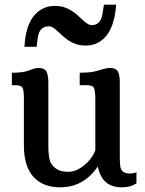

<svg xmlns="http://www.w3.org/2000/svg" viewBox="-20 -798 626 828"><path d="M31.2 0ZM401.9 -80.1Q340.8 9.8 238.8 9.8Q165 9.8 124 -35.6Q83 -81.1 83 -171.4V-374Q83 -409.2 76.9 -419.9Q70.8 -430.7 43.9 -430.7H31.2V-484.4Q76.2 -484.4 96.4 -491.5Q116.7 -498.5 125.5 -501.7Q134.3 -504.9 147 -504.9Q171.9 -504.9 180.2 -489.5Q188.5 -474.1 188.5 -440.4V-168Q188.5 -114.3 199.7 -94.7Q221.2 -57.1 273.4 -57.1Q308.6 -57.1 342.8 -85Q377 -112.8 391.1 -149.9V-374Q390.1 -410.2 384.3 -420.4Q378.4 -430.7 351.6 -430.7H323.7V-484.4Q370.1 -484.4 395.3 -491.5Q420.4 -498.5 431.2 -501.7Q441.9 -504.9 454.6 -504.9Q479.5 -504.9 488 -490.2Q496.6 -475.6 496.6 -442.4V-129.9Q496.6 -82.5 501 -71.3Q508.8 -49.8 540 -49.8Q556.6 -49.8 568.4 -55.2V-7.8Q544.9 9.8 504.4 9.8Q419.4 9.8 401.9 -80.1ZM403.3 -614.3Q379.4 -601.6 352.5 -601.6Q325.7 -601.6 308.1 -607.7Q290.5 -613.8 276.4 -623Q262.2 -632.3 250.5 -643.1Q238.8 -653.8 221.7 -669.2Q204.6 -684.6 191.9 -684.6Q151.9 -684.6 144 -641.6L137.7 -596.2H85.4Q91.8 -722.2 162.6 -759.8Q186.5 -772.5 213.6 -772.5Q240.7 -772.5 258.1 -766.4Q275.4 -760.3 289.8 -751Q304.2 -741.7 315.9 -731Q327.6 -720.2 345 -704.8Q362.3 -689.5 375 -689.5Q412.1 -689.5 420.9 -732.4L428.2 -777.8H481Q471.7 -650.4 403.3 -614.3Z"/></svg>

Font: Arbutus Slab
Style: Regular
Weight: 400
Version: Version 1.002; ttfautohint (v0.92) -l 10 -r 16 -G 200 -x 7 -